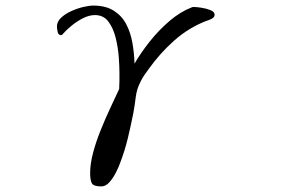

<svg xmlns="http://www.w3.org/2000/svg" viewBox="-20 -567 1040 688"><path d="M749 -514Q749 -505 738 -499.5Q727 -494 719 -492Q655 -467 604 -421.5Q553 -376 513 -320Q505 -309 497 -297.5Q489 -286 483 -273Q470 -248 466.5 -219.5Q463 -191 458 -163Q449 -117 438 -71.5Q427 -26 410 18Q406 30 396 50Q386 70 372.5 85.5Q359 101 343 101Q315 101 309 89.5Q303 78 303 53Q303 20 313.5 -19.5Q324 -59 340.5 -100Q357 -141 375 -179.5Q393 -218 407 -248Q408 -263 408 -277.5Q408 -292 408 -307Q408 -329 405.5 -363Q403 -397 394.5 -431.5Q386 -466 368.5 -489.5Q351 -513 320 -513Q300 -513 278 -502Q256 -491 237 -475.5Q218 -460 205 -445Q202 -441 199 -441Q189 -441 186.5 -453Q184 -465 184 -472Q184 -489 198.5 -503Q213 -517 235 -527Q257 -537 278.5 -542Q300 -547 314 -547Q359 -547 388 -528.5Q417 -510 432.5 -480Q448 -450 454.5 -413Q461 -376 462 -339Q484 -377 516 -417.5Q548 -458 587 -491.5Q626 -525 668 -541Q670 -542 675 -542Q683 -542 700.5 -539.5Q718 -537 733.5 -531Q749 -525 749 -514Z"/></svg>

Font: Kaisei HarunoUmi
Style: Regular
Weight: 400
Designer: Font-Kai, 金井和夫
Foundry: KAZUO KANAI
Version: Version 5.003